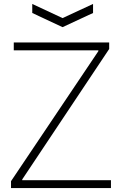

<svg xmlns="http://www.w3.org/2000/svg" viewBox="-20 -956 622 976"><path d="M144 -936 298 -864 453 -936V-890L298 -818L144 -890ZM36 -35 480 -696V-700H50V-740H535V-707L93 -44V-40H544V0H36Z"/></svg>

Font: Encode Sans Wide
Style: Thin
Weight: 100
Designer: Pablo Impallari, Andres Torresi
Foundry: Pablo Impallari, Andres Torresi
Version: Version 1.000; ttfautohint (v1.00) -l 8 -r 50 -G 200 -x 14 -